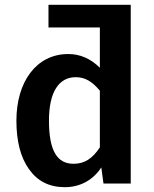

<svg xmlns="http://www.w3.org/2000/svg" viewBox="-20 -761 639 796"><path d="M522 -741H181V-647H394V-480C356 -518 312 -537 263 -537C130 -537 48 -421 48 -261C48 -176 65 -109 100 -60C135 -10 184 15 249 15C314 15 367 -16 400 -67L409 0H522ZM285 -82C218 -82 183 -134 183 -261C183 -381 225 -441 294 -441C334 -441 363 -422 394 -385V-150C363 -103 330 -82 285 -82Z"/></svg>

Font: Fira Sans Medium
Style: Regular
Weight: 500
Designer: Carrois Corporate & Edenspiekermann AG
Foundry: Carrois Corporate GbR & Edenspiekermann AG
Version: Version 4.203